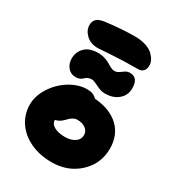

<svg xmlns="http://www.w3.org/2000/svg" viewBox="-206 -1024 1017 1116"><g transform="rotate(30 303.0 -466.0)"><path d="M215.8 -736.8Q166 -736.8 136 -765.4Q106 -793.9 106 -830.1Q106 -853.5 120.4 -869.1Q134.8 -884.8 174.8 -890.1Q280.3 -903.8 370.1 -903.8Q411.1 -903.8 442.9 -893.3Q474.6 -882.8 491.7 -866.2Q508.8 -849.6 517.3 -832.8Q525.9 -815.9 525.9 -799.8Q525.9 -775.4 513.7 -761.7Q501.5 -748 479 -748Q380.4 -748 299.3 -742.4Q218.3 -736.8 215.8 -736.8ZM382.8 -528.8Q360.8 -528.8 341.1 -537.1Q321.3 -545.4 305.2 -553.7Q289.1 -562 275.9 -562Q261.2 -562 250.2 -556.4Q239.3 -550.8 233.2 -543.9Q227.1 -537.1 215.1 -531.5Q203.1 -525.9 187 -525.9Q154.3 -525.9 134 -550.3Q113.8 -574.7 113.8 -608.9Q113.8 -653.3 144 -683.6Q174.3 -713.9 232.9 -713.9Q256.3 -713.9 277.8 -707Q299.3 -700.2 312.3 -691.9Q325.2 -683.6 339.1 -676.8Q353 -669.9 362.8 -669.9Q380.4 -669.9 393.3 -679Q406.2 -688 419.2 -697Q432.1 -706.1 450.2 -706.1Q505.9 -706.1 505.9 -633.8Q505.9 -587.4 471.7 -558.1Q437.5 -528.8 382.8 -528.8ZM313 -27.8Q233.9 -27.8 170.9 -57.1Q107.9 -86.4 72.5 -138.7Q37.1 -190.9 37.1 -255.9Q37.1 -314 73.2 -370.8Q109.4 -427.7 167 -463.4Q224.6 -499 283.2 -499Q326.2 -499 347.2 -474.1Q452.6 -465.8 510.7 -410.9Q568.8 -356 568.8 -266.1Q568.8 -164.1 495.4 -95.9Q421.9 -27.8 313 -27.8ZM208 -249Q208 -224.1 235.4 -209Q262.7 -193.8 308.1 -193.8Q348.1 -193.8 373.5 -211.7Q398.9 -229.5 398.9 -257.8Q398.9 -284.7 377.2 -300.8Q355.5 -316.9 320.8 -316.9Q308.6 -316.9 297.1 -311Q285.6 -305.2 278.8 -299.1Q272 -293 255.9 -276.9Q234.4 -255.4 208 -251Z"/></g></svg>

Font: Shantell Sans Irregular
Style: Regular
Weight: 800
Designer: Stephen Nixon, Anya Danilova, Shantell Martin
Foundry: Arrow Type
Version: Version 1.006;[9816181b4]